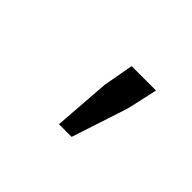

<svg xmlns="http://www.w3.org/2000/svg" viewBox="-65 -875 729 729"><g transform="rotate(45 300.0 -510.5)"><path d="M276 -335 293 -564 315 -686H446L419 -564L344 -335Z"/></g></svg>

Font: TypoPRO Source Code Pro
Style: Italic
Weight: 600
Italic angle: -11°
Monospace: yes
Designer: Paul D. Hunt, Teo Tuominen
Foundry: Adobe Systems Incorporated
Version: Version 1.030;PS 1.0;hotconv 1.0.84;makeotf.lib2.5.63406